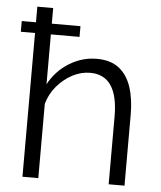

<svg xmlns="http://www.w3.org/2000/svg" viewBox="-52 -776 688 821"><g transform="rotate(5 291.5 -365.0)"><path d="M513 0H445V-291Q445 -468 325 -468Q286 -468 249 -448.5Q212 -429 183.5 -395.5Q155 -362 143 -319V0H75V-617H14V-663H75V-730H143V-663H266V-617H143V-403Q174 -461 229.5 -495.5Q285 -530 348 -530Q408 -530 444 -501.5Q480 -473 496.5 -422.5Q513 -372 513 -305Z"/></g></svg>

Font: Raleway
Style: Regular
Weight: 400
Designer: Matt McInerney, Pablo Impallari, Rodrigo Fuenzalida
Foundry: Matt McInerney, Pablo Impallari, Rodrigo Fuenzalida
Version: Version 4.101;RELEASE